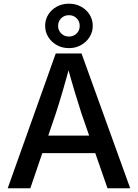

<svg xmlns="http://www.w3.org/2000/svg" viewBox="-20 -1016 744 1036"><path d="M21.5 0 280.8 -727.5H419.9L682.6 0H560.1L419.9 -402.8Q403.3 -453.6 383.3 -520.3Q363.3 -586.9 337.4 -680.7H361.8Q336.4 -586.4 316.7 -519Q296.9 -451.7 280.8 -402.8L143.6 0ZM164.1 -189.9V-284.2H540V-189.9ZM352.1 -756.3Q315.4 -756.3 286.4 -772.7Q257.3 -789.1 240.5 -816.2Q223.6 -843.3 223.6 -876.5Q223.6 -910.2 240.5 -937.3Q257.3 -964.4 286.4 -980.2Q315.4 -996.1 352.1 -996.1Q388.2 -996.1 417.2 -980.2Q446.3 -964.4 463.4 -937.3Q480.5 -910.2 480.5 -876.5Q480.5 -843.3 463.4 -816.2Q446.3 -789.1 417.2 -772.7Q388.2 -756.3 352.1 -756.3ZM352.1 -818.8Q377 -818.8 393.6 -835.4Q410.2 -852.1 410.2 -876.5Q410.2 -900.9 393.6 -917.5Q377 -934.1 352.1 -934.1Q327.1 -934.1 310.3 -917.5Q293.5 -900.9 293.5 -876.5Q293.5 -852.1 310.3 -835.4Q327.1 -818.8 352.1 -818.8Z"/></svg>

Font: V-Inter
Style: Medium-500
Weight: 500
Designer: Rasmus Andersson
Foundry: rsms
Version: Version 4.000;git-4146feb